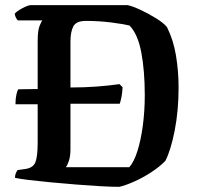

<svg xmlns="http://www.w3.org/2000/svg" viewBox="-20 -724 764 744"><path d="M442 0Q413 0 368.5 -2.5Q324 -5 274.5 -9Q225 -13 177 -17.5Q129 -22 92 -26.5Q55 -31 38 -35Q38 -45 41.5 -53Q45 -61 48 -65L77 -69Q108 -73 117 -95Q126 -117 126 -172V-320H40Q40 -342 43.5 -357.5Q47 -373 51 -378L126 -379V-564Q126 -606 133.5 -624Q141 -642 144 -645H49Q46 -648 42 -655Q38 -662 37 -671Q43 -678 55 -685.5Q67 -693 79.5 -698.5Q92 -704 98 -704H475Q494 -700 525 -685.5Q556 -671 585 -653Q614 -635 627 -619Q652 -569 662 -508.5Q672 -448 672 -385Q672 -295 657 -218.5Q642 -142 621 -101Q599 -78 566 -56.5Q533 -35 499 -20Q465 -5 442 0ZM235 -76H481Q499 -96 512.5 -138.5Q526 -181 533.5 -237.5Q541 -294 541 -355Q541 -450 527.5 -521Q514 -592 482 -625Q458 -631 410.5 -637Q363 -643 313 -643Q275 -643 264 -621.5Q253 -600 253 -563V-385Q306 -385 353.5 -388.5Q401 -392 443 -398L455 -386Q454 -364 450.5 -347Q447 -330 444 -322H253V-145Q253 -119 247 -101Q241 -83 235 -76Z"/></svg>

Font: Texturina 72pt
Style: Bold
Weight: 700
Designer: Guillermo Torres Carreño
Foundry: Omnibus-Type
Version: Version 1.002; ttfautohint (v1.8.3)